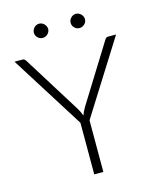

<svg xmlns="http://www.w3.org/2000/svg" viewBox="-127 -961 855 1049"><g transform="rotate(-15 300.0 -437.0)"><path d="M325.5 -292V0H274V-292L12.5 -707.5H57Q64 -707.5 68.2 -704.2Q72.5 -701 76.5 -695L279 -370Q286 -358.5 291 -347.8Q296 -337 300 -326Q304 -337 309 -347.8Q314 -358.5 321 -370L523 -695Q526 -700.5 530.5 -704Q535 -707.5 542 -707.5H587ZM236.5 -832.5Q236.5 -824.5 233 -817.2Q229.5 -810 224 -804.8Q218.5 -799.5 211 -796.2Q203.5 -793 195.5 -793Q187.5 -793 180.2 -796.2Q173 -799.5 167.5 -804.8Q162 -810 158.8 -817.2Q155.5 -824.5 155.5 -832.5Q155.5 -840.5 158.8 -848Q162 -855.5 167.5 -861.2Q173 -867 180.2 -870.2Q187.5 -873.5 195.5 -873.5Q203.5 -873.5 211 -870.2Q218.5 -867 224 -861.2Q229.5 -855.5 233 -848Q236.5 -840.5 236.5 -832.5ZM444.5 -832.5Q444.5 -824.5 441.2 -817.2Q438 -810 432.2 -804.8Q426.5 -799.5 419.2 -796.2Q412 -793 404 -793Q395.5 -793 388.2 -796.2Q381 -799.5 375.5 -804.8Q370 -810 366.8 -817.2Q363.5 -824.5 363.5 -832.5Q363.5 -849 375.5 -861.2Q387.5 -873.5 404 -873.5Q412 -873.5 419.2 -870.2Q426.5 -867 432.2 -861.2Q438 -855.5 441.2 -848Q444.5 -840.5 444.5 -832.5Z"/></g></svg>

Font: Lato Light
Style: Regular
Weight: 300
Designer: Lukasz Dziedzic
Foundry: Lukasz Dziedzic
Version: Version 1.104; Western+Polish opensource